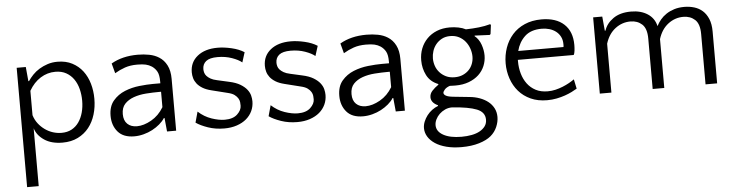

<svg xmlns="http://www.w3.org/2000/svg" viewBox="-45 -684 4428 1154"><g transform="rotate(-5 2168.5 -107.5)"><path d="M325 -475Q376 -475 414 -455Q452 -435 477 -402Q502 -369 514.5 -325.5Q527 -282 527 -234Q527 -184 513.5 -139.5Q500 -95 473.5 -61.5Q447 -28 407 -8Q367 12 314 12Q247 12 204 -17Q161 -46 148 -89V260H78V-460H133L141 -374H145Q157 -392 174.5 -410.5Q192 -429 215 -443Q238 -457 265.5 -466Q293 -475 325 -475ZM307 -416Q259 -416 217.5 -390Q176 -364 148 -315V-168Q157 -139 174 -117Q191 -95 213.5 -79Q236 -63 261.5 -55Q287 -47 313 -47Q348 -47 374 -61Q400 -75 417.5 -100Q435 -125 444 -158Q453 -191 453 -229Q453 -265 444.5 -299Q436 -333 418 -359Q400 -385 372.5 -400.5Q345 -416 307 -416Z M945 0 937 -82H933Q921 -63 901 -46Q881 -29 856.5 -16Q832 -3 803.5 4.5Q775 12 747 12Q681 12 648 -26.5Q615 -65 615 -123Q615 -180 644 -214Q673 -248 715 -265Q757 -282 803.5 -287Q850 -292 885 -292H930V-304Q930 -342 919.5 -362Q909 -382 889 -396Q872 -407 852.5 -411.5Q833 -416 801 -416Q759 -416 727 -405Q695 -394 665 -376L649 -436Q716 -475 809 -475Q846 -475 879 -468.5Q912 -462 937 -446Q966 -428 983 -395Q1000 -362 1000 -313V0ZM768 -47Q809 -47 855 -73Q901 -99 930 -148V-241H921Q880 -241 839 -238Q798 -235 764.5 -223Q731 -211 710 -188.5Q689 -166 689 -127Q689 -88 710.5 -67.5Q732 -47 768 -47Z M1286 -419Q1238 -419 1216.5 -401.5Q1195 -384 1195 -354Q1195 -344 1198 -333Q1201 -322 1209.5 -312.5Q1218 -303 1232.5 -294.5Q1247 -286 1271 -281L1342 -265Q1384 -256 1409.5 -240.5Q1435 -225 1449 -207Q1463 -189 1467.5 -170.5Q1472 -152 1472 -136Q1472 -105 1459.5 -78Q1447 -51 1423.5 -31Q1400 -11 1366 0.5Q1332 12 1290 12Q1237 12 1192 -3.5Q1147 -19 1120 -38L1138 -103Q1174 -70 1218 -55Q1262 -40 1297 -40Q1347 -40 1373 -64.5Q1399 -89 1399 -116Q1399 -125 1398 -136.5Q1397 -148 1390 -160Q1383 -172 1369 -182.5Q1355 -193 1329 -199L1233 -223Q1200 -231 1179 -244Q1158 -257 1146 -272.5Q1134 -288 1129 -305.5Q1124 -323 1124 -341Q1124 -402 1169.5 -438.5Q1215 -475 1291 -475Q1330 -475 1375 -464.5Q1420 -454 1451 -434L1432 -374Q1412 -391 1372.5 -405Q1333 -419 1286 -419Z M1727 -419Q1679 -419 1657.5 -401.5Q1636 -384 1636 -354Q1636 -344 1639 -333Q1642 -322 1650.5 -312.5Q1659 -303 1673.5 -294.5Q1688 -286 1712 -281L1783 -265Q1825 -256 1850.5 -240.5Q1876 -225 1890 -207Q1904 -189 1908.5 -170.5Q1913 -152 1913 -136Q1913 -105 1900.5 -78Q1888 -51 1864.5 -31Q1841 -11 1807 0.5Q1773 12 1731 12Q1678 12 1633 -3.5Q1588 -19 1561 -38L1579 -103Q1615 -70 1659 -55Q1703 -40 1738 -40Q1788 -40 1814 -64.5Q1840 -89 1840 -116Q1840 -125 1839 -136.5Q1838 -148 1831 -160Q1824 -172 1810 -182.5Q1796 -193 1770 -199L1674 -223Q1641 -231 1620 -244Q1599 -257 1587 -272.5Q1575 -288 1570 -305.5Q1565 -323 1565 -341Q1565 -402 1610.5 -438.5Q1656 -475 1732 -475Q1771 -475 1816 -464.5Q1861 -454 1892 -434L1873 -374Q1853 -391 1813.5 -405Q1774 -419 1727 -419Z M2325 0 2317 -82H2313Q2301 -63 2281 -46Q2261 -29 2236.5 -16Q2212 -3 2183.5 4.5Q2155 12 2127 12Q2061 12 2028 -26.5Q1995 -65 1995 -123Q1995 -180 2024 -214Q2053 -248 2095 -265Q2137 -282 2183.5 -287Q2230 -292 2265 -292H2310V-304Q2310 -342 2299.5 -362Q2289 -382 2269 -396Q2252 -407 2232.5 -411.5Q2213 -416 2181 -416Q2139 -416 2107 -405Q2075 -394 2045 -376L2029 -436Q2096 -475 2189 -475Q2226 -475 2259 -468.5Q2292 -462 2317 -446Q2346 -428 2363 -395Q2380 -362 2380 -313V0ZM2148 -47Q2189 -47 2235 -73Q2281 -99 2310 -148V-241H2301Q2260 -241 2219 -238Q2178 -235 2144.5 -223Q2111 -211 2090 -188.5Q2069 -166 2069 -127Q2069 -88 2090.5 -67.5Q2112 -47 2148 -47Z M2594 -142Q2546 -161 2525 -202.5Q2504 -244 2504 -292Q2504 -331 2517 -364Q2530 -397 2554.5 -422Q2579 -447 2613.5 -461Q2648 -475 2692 -475Q2718 -475 2743.5 -470Q2769 -465 2788 -455Q2830 -456 2866.5 -460Q2903 -464 2935 -473L2940 -469L2933 -414L2928 -409L2837 -413L2836 -410Q2862 -389 2874 -355Q2886 -321 2886 -289Q2886 -256 2873.5 -226Q2861 -196 2837 -173.5Q2813 -151 2777.5 -137.5Q2742 -124 2696 -124Q2685 -124 2677 -124.5Q2669 -125 2662 -125Q2641 -118 2630.5 -106Q2620 -94 2620 -86Q2620 -76 2633.5 -68.5Q2647 -61 2677 -58L2774 -48Q2807 -45 2835.5 -34.5Q2864 -24 2885 -7.5Q2906 9 2918.5 32.5Q2931 56 2931 86Q2931 115 2918 145.5Q2905 176 2879 198Q2853 220 2807 234Q2761 248 2701 248Q2650 248 2609.5 237.5Q2569 227 2541.5 208.5Q2514 190 2499.5 166Q2485 142 2485 115Q2485 95 2493 75.5Q2501 56 2514 39Q2527 22 2544.5 9Q2562 -4 2581 -11V-15Q2540 -34 2540 -67Q2540 -88 2555.5 -105Q2571 -122 2594 -138ZM2696 -174Q2724 -174 2745.5 -183.5Q2767 -193 2782 -208.5Q2797 -224 2805 -245Q2813 -266 2813 -289Q2813 -312 2805 -336Q2797 -360 2781.5 -379.5Q2766 -399 2743 -411Q2720 -423 2690 -423Q2661 -423 2639.5 -411.5Q2618 -400 2603.5 -382Q2589 -364 2582 -342Q2575 -320 2575 -298Q2575 -275 2582.5 -253Q2590 -231 2605.5 -213.5Q2621 -196 2643.5 -185Q2666 -174 2696 -174ZM2664 5Q2641 5 2621.5 14Q2602 23 2587.5 37Q2573 51 2564.5 68.5Q2556 86 2556 103Q2556 141 2596.5 163.5Q2637 186 2706 186Q2739 186 2767.5 180.5Q2796 175 2816.5 163.5Q2837 152 2849 135.5Q2861 119 2861 96Q2861 51 2812.5 31.5Q2764 12 2664 5Z M3245 -475Q3333 -475 3381 -430.5Q3429 -386 3429 -305Q3429 -288 3427 -270.5Q3425 -253 3420 -245H3083V-235Q3083 -197 3093 -162Q3103 -127 3123 -100Q3143 -73 3173.5 -57Q3204 -41 3246 -41Q3270 -41 3293 -46.5Q3316 -52 3337 -60.5Q3358 -69 3376 -79Q3394 -89 3408 -99L3420 -42Q3407 -34 3388 -24.5Q3369 -15 3346 -7Q3323 1 3295.5 6.5Q3268 12 3238 12Q3182 12 3139 -7.5Q3096 -27 3067 -60.5Q3038 -94 3023 -138Q3008 -182 3008 -230Q3008 -279 3023.5 -323.5Q3039 -368 3069 -402Q3099 -436 3143.5 -455.5Q3188 -475 3245 -475ZM3242 -419Q3176 -419 3139.5 -384.5Q3103 -350 3090 -298H3363Q3364 -303 3364 -307Q3364 -311 3364 -316Q3364 -341 3354 -360.5Q3344 -380 3327 -393Q3310 -406 3288 -412.5Q3266 -419 3242 -419Z M3875 0V-304Q3875 -365 3847 -390.5Q3819 -416 3777 -416Q3726 -416 3685 -384.5Q3644 -353 3626 -295V0H3556V-460H3611L3619 -374H3623Q3636 -416 3677.5 -445.5Q3719 -475 3785 -475Q3845 -475 3885.5 -448.5Q3926 -422 3937 -374Q3947 -394 3962 -412Q3977 -430 3998 -444Q4019 -458 4046 -466.5Q4073 -475 4107 -475Q4138 -475 4166.5 -466.5Q4195 -458 4216.5 -439Q4238 -420 4251 -389Q4264 -358 4264 -313V0H4194V-304Q4194 -365 4166 -390.5Q4138 -416 4096 -416Q4045 -416 4004 -384.5Q3963 -353 3945 -295V0Z"/></g></svg>

Font: Quattrocento Sans
Style: Regular
Weight: 400
Designer: Pablo Impallari
Foundry: Pablo Impallari, Igino Marini, Brenda Gallo
Version: Version 2.000